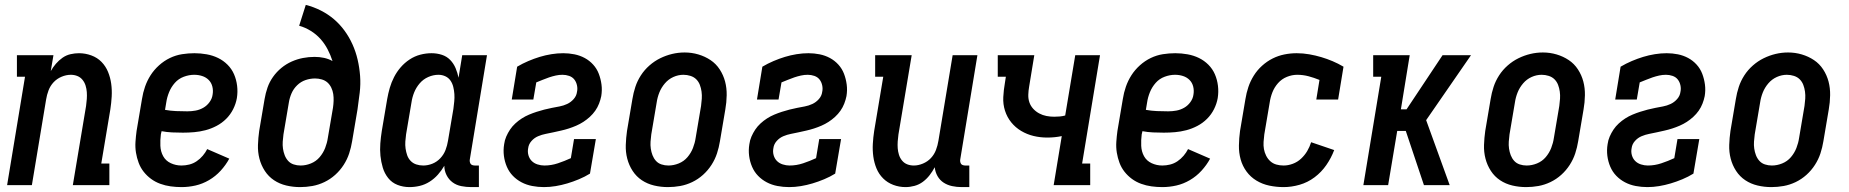

<svg xmlns="http://www.w3.org/2000/svg" viewBox="-20 -755 7540 783"><path d="M9 0 82 -442H49V-530H198L187 -465Q196 -481 208 -495Q220 -509 235 -519.5Q250 -530 267.5 -534Q285 -538 302 -538Q328 -538 352.5 -529Q377 -520 394 -502.5Q411 -485 420.5 -462Q430 -439 433.5 -413.5Q437 -388 435.5 -361.5Q434 -335 430 -309L393 -88H426V0H277L331 -323Q333 -337 334 -351.5Q335 -366 334 -379.5Q333 -393 329 -406Q325 -419 316.5 -429.5Q308 -440 295.5 -445Q283 -450 269 -450Q250 -450 231 -442Q212 -434 198.5 -419.5Q185 -405 178 -386.5Q171 -368 168 -349L110 0Z M720 8Q698 8 676 5Q654 2 633.5 -5.5Q613 -13 596 -25.5Q579 -38 566 -54.5Q553 -71 545.5 -91Q538 -111 534.5 -132.5Q531 -154 532.5 -176.5Q534 -199 537 -221L559 -351Q563 -377 571.5 -401.5Q580 -426 594 -448Q608 -470 628.5 -488.5Q649 -507 673 -518.5Q697 -530 722.5 -534Q748 -538 773 -538Q798 -538 823 -533.5Q848 -529 869.5 -518.5Q891 -508 908 -491Q925 -474 934.5 -452Q944 -430 947 -405Q950 -380 946 -355Q942 -332 931 -310Q920 -288 902.5 -270.5Q885 -253 863 -241.5Q841 -230 818 -224Q795 -218 772 -216Q749 -214 726 -214Q704 -214 682 -215Q660 -216 639 -220L636 -207Q633 -184 634 -160.5Q635 -137 645.5 -118Q656 -99 676.5 -89.5Q697 -80 720 -80Q736 -80 752 -84Q768 -88 782 -97.5Q796 -107 807 -120Q818 -133 825 -147L915 -108Q901 -82 880 -59Q859 -36 832.5 -20.5Q806 -5 777.5 1.5Q749 8 720 8ZM744 -301Q761 -301 777.5 -304Q794 -307 809 -315.5Q824 -324 834.5 -338.5Q845 -353 847 -369Q850 -386 846 -402Q842 -418 831 -429Q820 -440 804.5 -445Q789 -450 772 -450Q751 -450 729.5 -442Q708 -434 693 -417Q678 -400 669.5 -379Q661 -358 658 -337L653 -307Q675 -303 698 -302Q721 -301 744 -301Z M1204 8Q1175 8 1147.5 1.5Q1120 -5 1097.5 -20Q1075 -35 1060 -58Q1045 -81 1038 -108Q1031 -135 1032 -164Q1033 -193 1037 -221L1059 -351Q1063 -375 1071 -398Q1079 -421 1093.5 -441.5Q1108 -462 1127.5 -478Q1147 -494 1169.5 -504Q1192 -514 1215.5 -518.5Q1239 -523 1263 -523Q1283 -523 1301.5 -519Q1320 -515 1336 -506Q1328 -531 1316 -554Q1304 -577 1287 -596Q1270 -615 1247.5 -629Q1225 -643 1200 -650L1227 -735Q1259 -727 1288.5 -712Q1318 -697 1342 -676.5Q1366 -656 1385 -630Q1404 -604 1417.5 -574Q1431 -544 1438.5 -511.5Q1446 -479 1448.5 -445.5Q1451 -412 1447 -377.5Q1443 -343 1438 -309L1416 -179Q1412 -154 1404 -129.5Q1396 -105 1381.5 -82.5Q1367 -60 1347 -42Q1327 -24 1303 -12.5Q1279 -1 1254 3.5Q1229 8 1204 8ZM1206 -80Q1227 -80 1248 -88.5Q1269 -97 1283.5 -114Q1298 -131 1306 -151.5Q1314 -172 1317 -193L1338 -316Q1340 -330 1340.5 -344Q1341 -358 1339 -371.5Q1337 -385 1331 -397.5Q1325 -410 1315.5 -418.5Q1306 -427 1292.5 -431Q1279 -435 1265 -435Q1245 -435 1226 -428.5Q1207 -422 1192 -407.5Q1177 -393 1169 -374.5Q1161 -356 1158 -337L1136 -207Q1134 -192 1133 -177.5Q1132 -163 1134 -149Q1136 -135 1141 -122Q1146 -109 1155 -99Q1164 -89 1177.5 -84.5Q1191 -80 1206 -80Z M1650 8Q1624 8 1601 -1Q1578 -10 1563 -29Q1548 -48 1541 -71.5Q1534 -95 1531.5 -119.5Q1529 -144 1531 -170Q1533 -196 1537 -221L1559 -351Q1563 -374 1569.5 -396.5Q1576 -419 1587 -440.5Q1598 -462 1614 -480.5Q1630 -499 1650.5 -512.5Q1671 -526 1694 -532Q1717 -538 1740 -538Q1762 -538 1782 -531.5Q1802 -525 1816 -510.5Q1830 -496 1838 -477Q1846 -458 1850 -438L1865 -530H1966L1896 -105Q1895 -100 1896 -95Q1897 -90 1899.5 -86.5Q1902 -83 1907 -81.5Q1912 -80 1917 -80H1933V8H1902Q1881 8 1861 4Q1841 0 1825.5 -11.5Q1810 -23 1801 -41Q1792 -59 1792 -79Q1781 -60 1766 -43Q1751 -26 1732 -14Q1713 -2 1692 3Q1671 8 1650 8ZM1706 -80Q1725 -80 1743.5 -87.5Q1762 -95 1776 -110Q1790 -125 1797 -143.5Q1804 -162 1807 -181L1829 -311Q1831 -326 1832.5 -341.5Q1834 -357 1833 -371.5Q1832 -386 1828.5 -400.5Q1825 -415 1817 -426.5Q1809 -438 1796 -444Q1783 -450 1768 -450Q1747 -450 1726.5 -441Q1706 -432 1691.5 -415Q1677 -398 1669 -378Q1661 -358 1658 -337L1636 -207Q1634 -193 1633 -178Q1632 -163 1634 -149Q1636 -135 1640.5 -122Q1645 -109 1654.5 -99Q1664 -89 1677.5 -84.5Q1691 -80 1706 -80Z M2198 8Q2174 8 2150.5 3.5Q2127 -1 2107 -11.5Q2087 -22 2071.5 -38Q2056 -54 2047 -75Q2038 -96 2035 -119.5Q2032 -143 2036 -167Q2038 -183 2044.5 -198Q2051 -213 2060 -226.5Q2069 -240 2081.5 -251.5Q2094 -263 2108 -272Q2122 -281 2137.5 -287.5Q2153 -294 2168.5 -299Q2184 -304 2199.5 -308Q2215 -312 2230.5 -315Q2246 -318 2262 -321Q2278 -324 2293 -331Q2308 -338 2319.5 -351Q2331 -364 2333 -380Q2336 -393 2333 -407Q2330 -421 2322 -431Q2314 -441 2301 -445.5Q2288 -450 2274 -450Q2260 -450 2246.5 -447Q2233 -444 2219.5 -439.5Q2206 -435 2193 -429.5Q2180 -424 2167 -419L2155 -349H2067L2089 -483Q2111 -496 2134.5 -506Q2158 -516 2181 -523Q2204 -530 2228.5 -534Q2253 -538 2277 -538Q2300 -538 2322.5 -533.5Q2345 -529 2364.5 -518.5Q2384 -508 2399 -491.5Q2414 -475 2422 -454Q2430 -433 2433 -410Q2436 -387 2432 -363Q2429 -348 2423 -332.5Q2417 -317 2407.5 -303.5Q2398 -290 2385.5 -278.5Q2373 -267 2359 -258Q2345 -249 2330 -242.5Q2315 -236 2299.5 -231Q2284 -226 2268.5 -222.5Q2253 -219 2237 -215.5Q2221 -212 2205.5 -209Q2190 -206 2174.5 -199.5Q2159 -193 2147.5 -180Q2136 -167 2134 -151Q2131 -136 2135 -122Q2139 -108 2148.5 -98.5Q2158 -89 2172 -84.5Q2186 -80 2200 -80Q2228 -80 2255 -89Q2282 -98 2308 -110L2321 -188H2410L2386 -47Q2365 -34 2341 -24Q2317 -14 2293.5 -7Q2270 0 2246 4Q2222 8 2198 8Z M2704 8Q2675 8 2647.5 1.5Q2620 -5 2597.5 -20Q2575 -35 2560 -58Q2545 -81 2538 -108Q2531 -135 2532 -164Q2533 -193 2537 -221L2559 -351Q2563 -376 2571 -400.5Q2579 -425 2593.5 -447.5Q2608 -470 2628.5 -488Q2649 -506 2672.5 -517.5Q2696 -529 2721 -535Q2746 -541 2772 -541Q2801 -541 2828 -533Q2855 -525 2877.5 -510Q2900 -495 2915 -472Q2930 -449 2937 -422.5Q2944 -396 2943.5 -366.5Q2943 -337 2938 -309L2916 -179Q2912 -154 2904 -129.5Q2896 -105 2881.5 -82.5Q2867 -60 2847 -42Q2827 -24 2803 -12.5Q2779 -1 2754 3.5Q2729 8 2704 8ZM2706 -80Q2727 -80 2748 -88.5Q2769 -97 2783.5 -114Q2798 -131 2806 -151.5Q2814 -172 2817 -193L2839 -323Q2841 -338 2842 -352.5Q2843 -367 2841 -381.5Q2839 -396 2834 -409Q2829 -422 2819.5 -431.5Q2810 -441 2796 -445.5Q2782 -450 2767 -450Q2746 -450 2726 -441Q2706 -432 2691.5 -415Q2677 -398 2669 -378Q2661 -358 2658 -337L2636 -207Q2634 -192 2633 -177.5Q2632 -163 2634 -149Q2636 -135 2641 -122Q2646 -109 2655 -99Q2664 -89 2677.5 -84.5Q2691 -80 2706 -80Z M3198 8Q3174 8 3150.5 3.5Q3127 -1 3107 -11.5Q3087 -22 3071.5 -38Q3056 -54 3047 -75Q3038 -96 3035 -119.5Q3032 -143 3036 -167Q3038 -183 3044.5 -198Q3051 -213 3060 -226.5Q3069 -240 3081.5 -251.5Q3094 -263 3108 -272Q3122 -281 3137.5 -287.5Q3153 -294 3168.5 -299Q3184 -304 3199.5 -308Q3215 -312 3230.5 -315Q3246 -318 3262 -321Q3278 -324 3293 -331Q3308 -338 3319.5 -351Q3331 -364 3333 -380Q3336 -393 3333 -407Q3330 -421 3322 -431Q3314 -441 3301 -445.5Q3288 -450 3274 -450Q3260 -450 3246.5 -447Q3233 -444 3219.5 -439.5Q3206 -435 3193 -429.5Q3180 -424 3167 -419L3155 -349H3067L3089 -483Q3111 -496 3134.5 -506Q3158 -516 3181 -523Q3204 -530 3228.5 -534Q3253 -538 3277 -538Q3300 -538 3322.5 -533.5Q3345 -529 3364.5 -518.5Q3384 -508 3399 -491.5Q3414 -475 3422 -454Q3430 -433 3433 -410Q3436 -387 3432 -363Q3429 -348 3423 -332.5Q3417 -317 3407.5 -303.5Q3398 -290 3385.5 -278.5Q3373 -267 3359 -258Q3345 -249 3330 -242.5Q3315 -236 3299.5 -231Q3284 -226 3268.5 -222.5Q3253 -219 3237 -215.5Q3221 -212 3205.5 -209Q3190 -206 3174.5 -199.5Q3159 -193 3147.5 -180Q3136 -167 3134 -151Q3131 -136 3135 -122Q3139 -108 3148.5 -98.5Q3158 -89 3172 -84.5Q3186 -80 3200 -80Q3228 -80 3255 -89Q3282 -98 3308 -110L3321 -188H3410L3386 -47Q3365 -34 3341 -24Q3317 -14 3293.5 -7Q3270 0 3246 4Q3222 8 3198 8Z M3673 8Q3647 8 3623 -1Q3599 -10 3581.5 -27.5Q3564 -45 3554.5 -68Q3545 -91 3541.5 -116.5Q3538 -142 3539.5 -168.5Q3541 -195 3545 -221L3582 -442H3549V-530H3698L3644 -207Q3642 -193 3641 -178.5Q3640 -164 3641 -150.5Q3642 -137 3646 -124Q3650 -111 3658.5 -100.5Q3667 -90 3679.5 -85Q3692 -80 3707 -80Q3725 -80 3744 -88Q3763 -96 3776.5 -110.5Q3790 -125 3797 -143.5Q3804 -162 3807 -181L3865 -530H3966L3896 -105Q3895 -100 3896 -95Q3897 -90 3899.5 -86.5Q3902 -83 3907 -81.5Q3912 -80 3917 -80H3933V8H3902Q3882 8 3863 4Q3844 0 3828.5 -10Q3813 -20 3803.5 -36.5Q3794 -53 3792 -73Q3783 -56 3771 -40.5Q3759 -25 3743.5 -13.5Q3728 -2 3709.5 3Q3691 8 3673 8Z M4277 0 4310 -200Q4296 -197 4281 -195.5Q4266 -194 4251 -194Q4222 -194 4195 -200.5Q4168 -207 4144.5 -221Q4121 -235 4104 -256Q4087 -277 4078.5 -303.5Q4070 -330 4071.5 -359Q4073 -388 4078 -416L4082 -442H4049V-530H4198Q4193 -498 4187.5 -466Q4182 -434 4177 -402Q4174 -385 4173.5 -368.5Q4173 -352 4178 -337.5Q4183 -323 4193.5 -311.5Q4204 -300 4218 -292.5Q4232 -285 4247.5 -282Q4263 -279 4279 -279Q4291 -279 4302 -280Q4313 -281 4324 -284L4365 -530H4466L4393 -88H4426V0Z M4720 8Q4698 8 4676 5Q4654 2 4633.5 -5.5Q4613 -13 4596 -25.5Q4579 -38 4566 -54.5Q4553 -71 4545.5 -91Q4538 -111 4534.5 -132.5Q4531 -154 4532.5 -176.5Q4534 -199 4537 -221L4559 -351Q4563 -377 4571.5 -401.5Q4580 -426 4594 -448Q4608 -470 4628.5 -488.5Q4649 -507 4673 -518.5Q4697 -530 4722.5 -534Q4748 -538 4773 -538Q4798 -538 4823 -533.5Q4848 -529 4869.5 -518.5Q4891 -508 4908 -491Q4925 -474 4934.5 -452Q4944 -430 4947 -405Q4950 -380 4946 -355Q4942 -332 4931 -310Q4920 -288 4902.5 -270.5Q4885 -253 4863 -241.5Q4841 -230 4818 -224Q4795 -218 4772 -216Q4749 -214 4726 -214Q4704 -214 4682 -215Q4660 -216 4639 -220L4636 -207Q4633 -184 4634 -160.5Q4635 -137 4645.5 -118Q4656 -99 4676.5 -89.5Q4697 -80 4720 -80Q4736 -80 4752 -84Q4768 -88 4782 -97.5Q4796 -107 4807 -120Q4818 -133 4825 -147L4915 -108Q4901 -82 4880 -59Q4859 -36 4832.5 -20.5Q4806 -5 4777.5 1.5Q4749 8 4720 8ZM4744 -301Q4761 -301 4777.5 -304Q4794 -307 4809 -315.5Q4824 -324 4834.5 -338.5Q4845 -353 4847 -369Q4850 -386 4846 -402Q4842 -418 4831 -429Q4820 -440 4804.5 -445Q4789 -450 4772 -450Q4751 -450 4729.5 -442Q4708 -434 4693 -417Q4678 -400 4669.5 -379Q4661 -358 4658 -337L4653 -307Q4675 -303 4698 -302Q4721 -301 4744 -301Z M5215 8Q5185 8 5156.5 2Q5128 -4 5104 -18.5Q5080 -33 5063.5 -55.5Q5047 -78 5039.5 -105Q5032 -132 5032.5 -162Q5033 -192 5037 -221L5059 -351Q5063 -376 5071 -400Q5079 -424 5093 -446.5Q5107 -469 5127 -487Q5147 -505 5170 -516.5Q5193 -528 5218 -533Q5243 -538 5268 -538Q5294 -538 5319.5 -533.5Q5345 -529 5368.5 -522Q5392 -515 5414.5 -505.5Q5437 -496 5459 -483L5437 -349H5348L5361 -429Q5339 -438 5316.5 -444Q5294 -450 5270 -450Q5249 -450 5228 -441.5Q5207 -433 5192 -416Q5177 -399 5169 -378.5Q5161 -358 5158 -337L5136 -207Q5134 -192 5133 -176.5Q5132 -161 5134.5 -147Q5137 -133 5143.5 -120Q5150 -107 5160.5 -97.5Q5171 -88 5185 -84Q5199 -80 5215 -80Q5233 -80 5252 -87Q5271 -94 5286 -108Q5301 -122 5311 -139Q5321 -156 5327 -175L5421 -143Q5409 -111 5389 -82Q5369 -53 5341 -32Q5313 -11 5280 -1.5Q5247 8 5215 8Z M5540 0 5613 -442H5580V-530H5729L5693 -309H5716L5863 -530H5979L5796 -265L5892 0H5787L5713 -221H5678L5641 0Z M6204 8Q6175 8 6147.5 1.5Q6120 -5 6097.5 -20Q6075 -35 6060 -58Q6045 -81 6038 -108Q6031 -135 6032 -164Q6033 -193 6037 -221L6059 -351Q6063 -376 6071 -400.5Q6079 -425 6093.5 -447.5Q6108 -470 6128.5 -488Q6149 -506 6172.5 -517.5Q6196 -529 6221 -535Q6246 -541 6272 -541Q6301 -541 6328 -533Q6355 -525 6377.5 -510Q6400 -495 6415 -472Q6430 -449 6437 -422.5Q6444 -396 6443.5 -366.5Q6443 -337 6438 -309L6416 -179Q6412 -154 6404 -129.5Q6396 -105 6381.5 -82.5Q6367 -60 6347 -42Q6327 -24 6303 -12.5Q6279 -1 6254 3.5Q6229 8 6204 8ZM6206 -80Q6227 -80 6248 -88.5Q6269 -97 6283.5 -114Q6298 -131 6306 -151.5Q6314 -172 6317 -193L6339 -323Q6341 -338 6342 -352.5Q6343 -367 6341 -381.5Q6339 -396 6334 -409Q6329 -422 6319.5 -431.5Q6310 -441 6296 -445.5Q6282 -450 6267 -450Q6246 -450 6226 -441Q6206 -432 6191.5 -415Q6177 -398 6169 -378Q6161 -358 6158 -337L6136 -207Q6134 -192 6133 -177.5Q6132 -163 6134 -149Q6136 -135 6141 -122Q6146 -109 6155 -99Q6164 -89 6177.5 -84.5Q6191 -80 6206 -80Z M6698 8Q6674 8 6650.5 3.5Q6627 -1 6607 -11.5Q6587 -22 6571.5 -38Q6556 -54 6547 -75Q6538 -96 6535 -119.5Q6532 -143 6536 -167Q6538 -183 6544.5 -198Q6551 -213 6560 -226.5Q6569 -240 6581.5 -251.5Q6594 -263 6608 -272Q6622 -281 6637.5 -287.5Q6653 -294 6668.5 -299Q6684 -304 6699.5 -308Q6715 -312 6730.5 -315Q6746 -318 6762 -321Q6778 -324 6793 -331Q6808 -338 6819.5 -351Q6831 -364 6833 -380Q6836 -393 6833 -407Q6830 -421 6822 -431Q6814 -441 6801 -445.5Q6788 -450 6774 -450Q6760 -450 6746.5 -447Q6733 -444 6719.5 -439.5Q6706 -435 6693 -429.5Q6680 -424 6667 -419L6655 -349H6567L6589 -483Q6611 -496 6634.5 -506Q6658 -516 6681 -523Q6704 -530 6728.5 -534Q6753 -538 6777 -538Q6800 -538 6822.5 -533.5Q6845 -529 6864.5 -518.5Q6884 -508 6899 -491.5Q6914 -475 6922 -454Q6930 -433 6933 -410Q6936 -387 6932 -363Q6929 -348 6923 -332.5Q6917 -317 6907.5 -303.5Q6898 -290 6885.5 -278.5Q6873 -267 6859 -258Q6845 -249 6830 -242.5Q6815 -236 6799.5 -231Q6784 -226 6768.5 -222.5Q6753 -219 6737 -215.5Q6721 -212 6705.5 -209Q6690 -206 6674.5 -199.5Q6659 -193 6647.5 -180Q6636 -167 6634 -151Q6631 -136 6635 -122Q6639 -108 6648.5 -98.5Q6658 -89 6672 -84.5Q6686 -80 6700 -80Q6728 -80 6755 -89Q6782 -98 6808 -110L6821 -188H6910L6886 -47Q6865 -34 6841 -24Q6817 -14 6793.5 -7Q6770 0 6746 4Q6722 8 6698 8Z M7204 8Q7175 8 7147.5 1.5Q7120 -5 7097.5 -20Q7075 -35 7060 -58Q7045 -81 7038 -108Q7031 -135 7032 -164Q7033 -193 7037 -221L7059 -351Q7063 -376 7071 -400.5Q7079 -425 7093.5 -447.5Q7108 -470 7128.5 -488Q7149 -506 7172.5 -517.5Q7196 -529 7221 -535Q7246 -541 7272 -541Q7301 -541 7328 -533Q7355 -525 7377.5 -510Q7400 -495 7415 -472Q7430 -449 7437 -422.5Q7444 -396 7443.5 -366.5Q7443 -337 7438 -309L7416 -179Q7412 -154 7404 -129.5Q7396 -105 7381.5 -82.5Q7367 -60 7347 -42Q7327 -24 7303 -12.5Q7279 -1 7254 3.5Q7229 8 7204 8ZM7206 -80Q7227 -80 7248 -88.5Q7269 -97 7283.5 -114Q7298 -131 7306 -151.5Q7314 -172 7317 -193L7339 -323Q7341 -338 7342 -352.5Q7343 -367 7341 -381.5Q7339 -396 7334 -409Q7329 -422 7319.5 -431.5Q7310 -441 7296 -445.5Q7282 -450 7267 -450Q7246 -450 7226 -441Q7206 -432 7191.5 -415Q7177 -398 7169 -378Q7161 -358 7158 -337L7136 -207Q7134 -192 7133 -177.5Q7132 -163 7134 -149Q7136 -135 7141 -122Q7146 -109 7155 -99Q7164 -89 7177.5 -84.5Q7191 -80 7206 -80Z"/></svg>

Font: Iosevka Slab Semibold
Style: Italic
Weight: 600
Italic angle: -9°
Monospace: yes
Designer: Belleve Invis
Foundry: Belleve Invis
Version: Version 11.1.1; ttfautohint (v1.8.3)